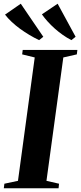

<svg xmlns="http://www.w3.org/2000/svg" viewBox="-38 -1011 435 1031"><path d="M-17.5 0 -14.5 -24.5 58.5 -40 148.5 -702.5 81 -719 84 -743H377.5L374.5 -719L302 -702.5L211.5 -40L279 -24.5L276.5 0ZM368 -813.5 345.5 -795.5Q321 -808 298.8 -823.8Q276.5 -839.5 256.2 -857.5Q236 -875.5 218.5 -894.8Q201 -914 187 -934L271.5 -991ZM194.5 -813.5 172 -795.5Q146.5 -807.5 120.5 -823Q94.5 -838.5 70 -856.2Q45.5 -874 24.8 -893.5Q4 -913 -11 -932.5L73.5 -991Z"/></svg>

Font: Merriweather 120pt
Style: Bold Italic
Weight: 700
Italic angle: -7.8°
Version: Version 2.101